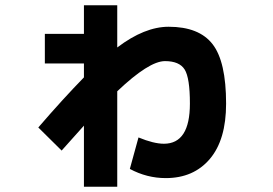

<svg xmlns="http://www.w3.org/2000/svg" viewBox="-20 -650 1040 732"><path d="M151 -521H300V-630H427V-469Q531 -548 623 -548Q739 -548 790.5 -481.5Q842 -415 842 -255Q842 -117 780 -44Q718 29 612 29Q540 29 475 -6L508 -126Q566 -102 605 -102Q704 -102 704 -255Q704 -353 684 -385Q664 -417 609 -417Q548 -417 427 -302V62H300V-171Q229 -92 215 -76L126 -164Q220 -273 300 -355V-408H151Z"/></svg>

Font: Mplus 1p ExtraBold
Style: Regular
Weight: 800
Version: Version 1.061